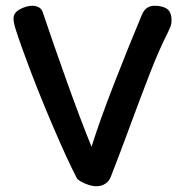

<svg xmlns="http://www.w3.org/2000/svg" viewBox="-20 -646 629 667"><path d="M298 -136Q327 -229 378 -359.5Q429 -490 473 -595Q486 -626 517 -626Q546 -626 561 -614.5Q576 -603 576 -575Q576 -564 573 -556Q570 -548 564 -535Q533 -474 502 -394.5Q471 -315 426 -193Q428 -198 398 -118L365 -32Q359 -16 345.5 -7.5Q332 1 315 1Q298 1 277.5 -7.5Q257 -16 248 -25Q214 -90 161.5 -213Q109 -336 71 -440L56 -481Q41 -523 34 -545.5Q27 -568 27 -582Q27 -602 49.5 -614Q72 -626 93 -626Q104 -626 114 -621Q124 -616 128 -605Q165 -495 212 -363.5Q259 -232 298 -136Z"/></svg>

Font: Itim
Style: Regular
Weight: 400
Designer: Suppakit Chalermlarp
Version: Version 1.002g